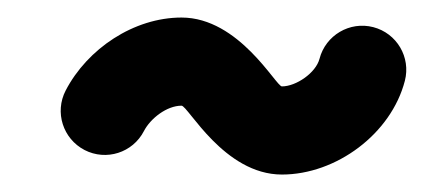

<svg xmlns="http://www.w3.org/2000/svg" viewBox="-20 -344 486 220"><path d="M144.9 -193.8C152.4 -208.3 171.1 -222.9 188 -222.9C195.4 -222.9 236.7 -144 303 -144C365.3 -144 428.2 -190.7 443.9 -251.4C450.9 -278.4 434.7 -305.9 407.7 -312.9C380.7 -319.9 353.1 -303.6 346.1 -276.6C341.9 -260.5 319.3 -245 303 -245C296.3 -245 254 -323.9 188 -323.9C133.4 -323.9 80.1 -288.2 55.2 -240.2C42.4 -215.4 52.1 -185 76.9 -172.1C101.7 -159.3 132.1 -169 144.9 -193.8Z"/></svg>

Font: FRB American Cursive Guidelines Ultra
Style: Bold Italic
Weight: 1000
Italic angle: -25°
Version: Version 2.0;Modular Font Editor K font №1